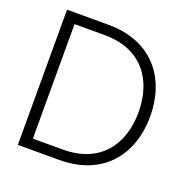

<svg xmlns="http://www.w3.org/2000/svg" viewBox="-128 -840 937 961"><g transform="rotate(20 340.5 -360.0)"><path d="M68 0H288C527 0 642 -162 642 -360C642 -558 527 -720 288 -720H68ZM128 -55V-665H288C489 -665 580 -529 580 -360C580 -191 489 -55 288 -55Z"/></g></svg>

Font: Aspekta 250
Style: Regular
Weight: 250
Designer: Ivo Dolenc
Version: Version 2.000